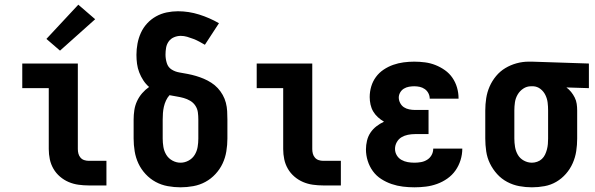

<svg xmlns="http://www.w3.org/2000/svg" viewBox="-20 -791 2540 819"><path d="M358 0Q337 0 315 -3Q293 -6 273 -14.5Q253 -23 236 -37.5Q219 -52 208 -71Q197 -90 192.5 -111.5Q188 -133 188 -155V-415H75V-520H312V-155Q312 -145 314.5 -135.5Q317 -126 323.5 -118.5Q330 -111 339.5 -108Q349 -105 358 -105H434V0ZM236 -575 178 -625 314 -771 386 -709Z M750 8Q723 8 695.5 3Q668 -2 644 -15Q620 -28 601 -48.5Q582 -69 570.5 -93.5Q559 -118 554.5 -145.5Q550 -173 550 -200V-281Q550 -301 553 -321Q556 -341 564.5 -359.5Q573 -378 586.5 -393.5Q600 -409 616 -420Q602 -432 591.5 -448Q581 -464 574 -482Q567 -500 564.5 -519Q562 -538 562 -557Q562 -581 566.5 -605Q571 -629 581 -651Q591 -673 607.5 -691Q624 -709 645.5 -721Q667 -733 691 -738Q715 -743 739 -743Q785 -743 829.5 -729Q874 -715 914 -692L854 -600Q842 -607 830 -613.5Q818 -620 805 -625Q792 -630 778.5 -634Q765 -638 751 -638Q736 -638 722 -632Q708 -626 699.5 -614Q691 -602 688.5 -587.5Q686 -573 686 -558Q686 -540 691.5 -522Q697 -504 712 -494.5Q727 -485 745 -482Q763 -479 781 -475.5Q799 -472 816 -467Q833 -462 849.5 -455Q866 -448 881.5 -438Q897 -428 909 -415Q921 -402 930 -386Q939 -370 943.5 -352.5Q948 -335 949 -317Q950 -299 950 -281V-200Q950 -173 945.5 -145.5Q941 -118 929.5 -93.5Q918 -69 899 -48.5Q880 -28 856 -15Q832 -2 804.5 3Q777 8 750 8ZM750 -97Q768 -97 784.5 -106Q801 -115 810.5 -130.5Q820 -146 823 -164Q826 -182 826 -200V-281Q826 -297 824 -312Q822 -327 813.5 -340Q805 -353 791.5 -361Q778 -369 763.5 -373Q749 -377 733.5 -379.5Q718 -382 703 -385Q694 -375 688 -362Q682 -349 679 -335.5Q676 -322 675 -308.5Q674 -295 674 -281V-200Q674 -182 677 -164Q680 -146 689.5 -130.5Q699 -115 715.5 -106Q732 -97 750 -97Z M1358 0Q1337 0 1315 -3Q1293 -6 1273 -14.5Q1253 -23 1236 -37.5Q1219 -52 1208 -71Q1197 -90 1192.5 -111.5Q1188 -133 1188 -155V-415H1075V-520H1312V-155Q1312 -145 1314.5 -135.5Q1317 -126 1323.5 -118.5Q1330 -111 1339.5 -108Q1349 -105 1358 -105H1434V0Z M1748 8Q1723 8 1698.5 5Q1674 2 1650.5 -6Q1627 -14 1606 -27.5Q1585 -41 1570.5 -61Q1556 -81 1548.5 -105Q1541 -129 1541 -154Q1541 -172 1545.5 -191Q1550 -210 1560.5 -225.5Q1571 -241 1586 -252.5Q1601 -264 1618 -272Q1604 -280 1592 -291Q1580 -302 1572 -315.5Q1564 -329 1560.5 -345Q1557 -361 1557 -377Q1557 -400 1563.5 -422Q1570 -444 1583.5 -462.5Q1597 -481 1616.5 -494Q1636 -507 1657.5 -514.5Q1679 -522 1701.5 -525Q1724 -528 1747 -528Q1770 -528 1793 -525Q1816 -522 1837.5 -513.5Q1859 -505 1878 -491.5Q1897 -478 1910 -459Q1923 -440 1929.5 -417.5Q1936 -395 1936 -372Q1936 -371 1936 -370.5Q1936 -370 1936 -370H1813Q1813 -370 1813 -370Q1813 -370 1813 -371Q1813 -382 1807.5 -393Q1802 -404 1792 -411Q1782 -418 1770.5 -420.5Q1759 -423 1747 -423Q1736 -423 1724.5 -421Q1713 -419 1703 -413Q1693 -407 1687 -396.5Q1681 -386 1681 -375Q1681 -375 1681 -375Q1681 -375 1681 -375Q1681 -363 1687 -351.5Q1693 -340 1703 -333.5Q1713 -327 1725.5 -324.5Q1738 -322 1750 -322H1808V-219H1750Q1735 -219 1720 -216Q1705 -213 1692.5 -205.5Q1680 -198 1672.5 -184.5Q1665 -171 1665 -156Q1665 -141 1672.5 -128.5Q1680 -116 1692.5 -109Q1705 -102 1719 -99.5Q1733 -97 1748 -97Q1762 -97 1776 -99.5Q1790 -102 1802 -109.5Q1814 -117 1821 -129.5Q1828 -142 1828 -157H1952Q1952 -157 1952 -157Q1952 -157 1952 -157Q1952 -132 1944.5 -108Q1937 -84 1923 -64Q1909 -44 1888.5 -29.5Q1868 -15 1844.5 -6.5Q1821 2 1796.5 5Q1772 8 1748 8Z M2249 8Q2222 8 2195 3Q2168 -2 2143.5 -15Q2119 -28 2100.5 -48.5Q2082 -69 2070 -93.5Q2058 -118 2054 -145.5Q2050 -173 2050 -200V-320Q2050 -346 2054 -372Q2058 -398 2068.5 -422Q2079 -446 2096 -466.5Q2113 -487 2135.5 -500.5Q2158 -514 2183.5 -521Q2209 -528 2235 -528Q2239 -528 2242.5 -528Q2246 -528 2250 -528L2492 -520V-415L2396 -418Q2407 -410 2416 -399Q2425 -388 2431.5 -375Q2438 -362 2440 -348Q2442 -334 2442 -320V-200Q2442 -173 2438 -146.5Q2434 -120 2423 -95Q2412 -70 2394 -49.5Q2376 -29 2353 -15.5Q2330 -2 2303 3Q2276 8 2249 8ZM2249 -97Q2260 -97 2271.5 -101Q2283 -105 2291.5 -113Q2300 -121 2305 -131.5Q2310 -142 2313 -153.5Q2316 -165 2317 -176.5Q2318 -188 2318 -200V-320Q2318 -337 2316 -353.5Q2314 -370 2306.5 -385.5Q2299 -401 2285.5 -411.5Q2272 -422 2255 -423H2250Q2249 -423 2247.5 -423Q2246 -423 2245 -423Q2227 -423 2212 -413Q2197 -403 2188 -387.5Q2179 -372 2176.5 -354.5Q2174 -337 2174 -320V-200Q2174 -182 2177 -164Q2180 -146 2189 -130.5Q2198 -115 2214.5 -106Q2231 -97 2249 -97Z"/></svg>

Font: Iosevka SS04 Extrabold
Style: Regular
Weight: 800
Monospace: yes
Designer: Belleve Invis
Foundry: Belleve Invis
Version: Version 19.0.0; ttfautohint (v1.8.4)